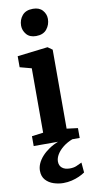

<svg xmlns="http://www.w3.org/2000/svg" viewBox="-113 -856 567 1150"><g transform="rotate(-10 171.0 -281.0)"><path d="M38 0V-59.9L107.6 -69V-460.7L37 -479.6V-546.6L220.6 -568.5H222.6L250.3 -548.8V-68.4L317.8 -59.9V0ZM166.7 -646.4Q128.6 -646.4 108.7 -670.1Q88.8 -693.7 88.8 -723Q88.8 -758.5 110.5 -784.5Q132.2 -810.5 175.2 -810.5H176.2Q214.3 -810.5 234.2 -787.8Q254.1 -765.1 254.1 -735.8Q254.1 -700.3 232.4 -673.3Q210.7 -646.4 167.7 -646.4ZM175.3 249.1Q146.4 249.1 117.1 239.6Q87.8 230.2 68.4 208.7Q49 187.2 49 151.9Q49 130.3 58.7 108.4Q68.5 86.6 86.9 66.2Q105.3 45.8 131 28.5Q156.7 11.1 188.5 -1L222.9 -5L275.3 -1Q240.9 12.2 216.1 31.8Q191.4 51.5 178 73.6Q164.7 95.7 164.7 116.9Q164.7 141.8 181.5 155.7Q198.4 169.7 228.7 169.7Q251.8 169.7 268.3 162.7Q284.9 155.7 302.4 147L307.8 208.1Q293 218.6 272 228Q251 237.4 226.4 243.3Q201.7 249.1 175.3 249.1Z"/></g></svg>

Font: Merriweather Light
Style: Regular
Weight: 300
Version: Version 2.100